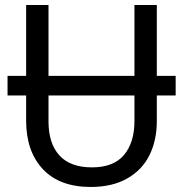

<svg xmlns="http://www.w3.org/2000/svg" viewBox="-20 -734 729 764"><path d="M679 -354H604V-252Q604 -176 575 -117Q546 -58 486.5 -24Q427 10 341 10Q217 10 150.5 -61Q84 -132 84 -254V-354H10V-432H84V-714H173V-432H515V-714H604V-432H679ZM515 -354H173V-251Q173 -163 216.5 -115.5Q260 -68 346 -68Q432 -68 473.5 -117.5Q515 -167 515 -252Z"/></svg>

Font: Noto Sans Display
Style: Regular
Weight: 400
Designer: Monotype Design team
Foundry: Monotype Imaging Inc.
Version: Version 1.000